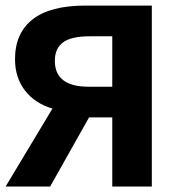

<svg xmlns="http://www.w3.org/2000/svg" viewBox="-20 -679 640 699"><path d="M0.5 0 170.9 -283.7Q106.9 -302.7 70.8 -349.6Q34.7 -396.5 34.7 -463.4Q34.7 -558.1 98.6 -608.4Q162.6 -658.7 291.5 -658.7H532.7V0H388.7V-251.5H304.2L162.6 0ZM179.7 -457.5Q179.7 -363.3 302.7 -363.3H388.7V-546.9H306.6Q240.2 -546.9 210 -525.1Q179.7 -503.4 179.7 -457.5Z"/></svg>

Font: Cousine
Style: Bold
Weight: 700
Monospace: yes
Designer: Steve Matteson
Foundry: Ascender Corporation
Version: Version 1.20